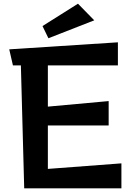

<svg xmlns="http://www.w3.org/2000/svg" viewBox="-20 -1019 718 1039"><path d="M242 -812 210 -878 402 -999 490 -909ZM111 0 93 -665H50L30 -752L618 -790V-665H239V-442L568 -472V-340H239V-105L637 -135V0Z"/></svg>

Font: RocknRoll One
Style: Regular
Weight: 400
Designer: Fontworks Inc.
Foundry: Fontworks Inc.
Version: Version 1.100